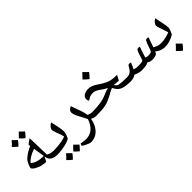

<svg xmlns="http://www.w3.org/2000/svg" viewBox="100 -1639 2618 2618"><g transform="rotate(-45 1409.0 -330.0)"><path d="M475 -135Q415 -135 377.5 -158Q340 -181 334 -222L330 -243L294 -174Q258 -178 237.5 -180.5Q217 -183 204 -187Q191 -191 176 -197Q158 -204 136.5 -215.5Q115 -227 99 -240.5Q83 -254 83 -266Q83 -275 89.5 -293.5Q96 -312 104.5 -330.5Q113 -349 119 -359Q127 -373 144 -390Q170 -415 210 -440.5Q250 -466 293 -483L289 -510Q301 -521 313 -530Q325 -539 337.5 -547Q350 -555 362 -562Q364 -481 367 -400Q370 -319 371 -238Q418 -211 475 -211Q484 -211 484 -203V-143Q484 -135 475 -135ZM328 -255Q322 -294 315.5 -335.5Q309 -377 302 -418Q183 -378 132 -313Q159 -289 190.5 -277Q222 -265 257 -260Q274 -258 292 -257Q310 -256 328 -255ZM323 -603Q301 -620 284.5 -635.5Q268 -651 257 -665Q262 -670 278 -687Q294 -704 321 -732Q327 -726 342.5 -711Q358 -696 383 -672Q364 -642 323 -603ZM173 -589Q151 -607 134 -622.5Q117 -638 106 -650Q120 -663 136 -679.5Q152 -696 171 -718Q177 -711 192 -696Q207 -681 232 -658Q223 -643 208 -626Q193 -609 173 -589Z M467 -135Q459 -135 459 -143V-203Q459 -211 467 -211Q516 -211 563.5 -215.5Q611 -220 650 -228.5Q689 -237 712 -248Q707 -268 698 -295.5Q689 -323 675 -358Q666 -384 661 -400.5Q656 -417 656 -425Q656 -447 674 -470Q692 -493 722 -509Q735 -451 743 -413.5Q751 -376 755 -349Q759 -322 759 -292Q759 -275 750.5 -249.5Q742 -224 725 -190Q698 -174 655.5 -161.5Q613 -149 564 -142Q515 -135 467 -135ZM720 47Q678 14 655 -14Q677 -35 719 -81Q724 -77 739 -62Q754 -47 781 -21Q771 -7 756 10Q741 27 720 47ZM571 62Q549 44 532 28.5Q515 13 504 1Q518 -11 534 -28Q550 -45 569 -67Q573 -62 588.5 -47Q604 -32 630 -7Q621 8 606 25Q591 42 571 62Z M921 69Q905 69 880.5 60Q856 51 831 38Q806 25 790 13L803 -20Q831 -15 854.5 -12Q878 -9 898 -9Q973 -9 1026.5 -54Q1080 -99 1108 -184Q1101 -200 1093.5 -215.5Q1086 -231 1077 -247Q1043 -308 1027 -344.5Q1011 -381 1011 -406Q1011 -432 1026 -447.5Q1041 -463 1069 -476Q1073 -463 1077.5 -447.5Q1082 -432 1089 -415Q1105 -374 1115.5 -343.5Q1126 -313 1131 -294Q1137 -275 1140.5 -259.5Q1144 -244 1145 -231Q1179 -211 1223 -211Q1231 -211 1231 -203V-143Q1231 -135 1223 -135Q1176 -135 1141 -159Q1130 -90 1099 -38.5Q1068 13 1022 41Q976 69 921 69Z M1214 -135Q1206 -135 1206 -143V-203Q1206 -211 1214 -211Q1308 -211 1377 -221.5Q1446 -232 1501 -257Q1533 -271 1558 -280Q1583 -289 1601 -293Q1582 -302 1562.5 -313.5Q1543 -325 1524 -339Q1485 -368 1459 -379.5Q1433 -391 1407 -391Q1376 -391 1355 -383Q1334 -375 1297 -352Q1290 -360 1286.5 -369.5Q1283 -379 1283 -391Q1283 -429 1316 -452Q1349 -475 1403 -475Q1435 -475 1467.5 -462.5Q1500 -450 1543 -420Q1595 -385 1631.5 -366.5Q1668 -348 1705 -340Q1724 -336 1751.5 -333.5Q1779 -331 1816 -331L1777 -257Q1769 -258 1751.5 -259Q1734 -260 1716 -262Q1698 -264 1686 -265Q1697 -247 1709.5 -236Q1722 -225 1742 -220Q1760 -216 1796.5 -213.5Q1833 -211 1888 -211Q1897 -211 1897 -203V-143Q1897 -135 1888 -135Q1839 -136 1802.5 -140.5Q1766 -145 1739.5 -155Q1713 -165 1694 -180Q1680 -192 1666.5 -210.5Q1653 -229 1641 -254Q1623 -248 1605 -238.5Q1587 -229 1569 -219Q1551 -209 1533 -199Q1496 -180 1464.5 -167.5Q1433 -155 1398.5 -148Q1364 -141 1320 -138Q1276 -135 1214 -135ZM1510 -555Q1466 -588 1438 -620Q1464 -646 1481 -664Q1498 -682 1508 -693Q1524 -676 1540.5 -659.5Q1557 -643 1574 -628Q1563 -612 1546.5 -593.5Q1530 -575 1510 -555Z M2106 -135Q2078 -135 2041 -144Q2004 -153 1984 -166Q1970 -152 1942 -143.5Q1914 -135 1880 -135Q1872 -135 1872 -143V-203Q1872 -211 1880 -211Q1908 -211 1926.5 -216Q1945 -221 1961 -234Q1978 -248 1986.5 -261.5Q1995 -275 2014 -306Q2019 -314 2026.5 -318Q2034 -322 2045 -322Q2059 -322 2069 -315Q2054 -277 2043.5 -254.5Q2033 -232 2028 -224Q2036 -220 2060.5 -215.5Q2085 -211 2117 -211Q2140 -211 2159.5 -214Q2179 -217 2195 -221Q2202 -232 2210.5 -259Q2219 -286 2228 -314Q2237 -342 2243 -355Q2252 -375 2260 -381Q2268 -387 2283 -387Q2297 -387 2307 -380Q2300 -364 2287.5 -328Q2275 -292 2255 -226Q2270 -219 2281 -216.5Q2292 -214 2308 -214Q2334 -214 2363 -224Q2368 -230 2375 -248Q2382 -266 2392 -296Q2400 -321 2409 -343Q2418 -365 2427 -380Q2431 -388 2439 -391.5Q2447 -395 2458 -395Q2472 -395 2482 -388Q2475 -372 2462.5 -336.5Q2450 -301 2432 -246Q2467 -227 2492 -219Q2517 -211 2551 -211Q2560 -211 2560 -203V-143Q2560 -135 2551 -135Q2512 -135 2473.5 -150Q2435 -165 2409 -189Q2406 -182 2403 -175.5Q2400 -169 2395 -162Q2388 -150 2361 -142.5Q2334 -135 2307 -135Q2261 -135 2227 -160Q2220 -151 2199 -145.5Q2178 -140 2152.5 -138Q2127 -136 2106 -135Z M2543 -135Q2535 -135 2535 -143V-203Q2535 -211 2543 -211Q2589 -211 2636.5 -221.5Q2684 -232 2720 -248Q2713 -271 2704 -298.5Q2695 -326 2684 -358Q2674 -384 2669.5 -400.5Q2665 -417 2665 -425Q2665 -447 2682.5 -470Q2700 -493 2730 -509Q2732 -495 2738 -466.5Q2744 -438 2753 -394Q2761 -361 2764.5 -335.5Q2768 -310 2768 -292Q2768 -277 2758.5 -249.5Q2749 -222 2732 -190Q2641 -135 2543 -135ZM2685 72Q2663 55 2645 38.5Q2627 22 2613 6Q2636 -16 2653 -34Q2670 -52 2683 -67Q2718 -30 2749 -1Q2737 15 2721 33.5Q2705 52 2685 72Z"/></g></svg>

Font: Noto Naskh Arabic UI
Style: Regular
Weight: 400
Designer: Monotype Design Team, David Williams, Mohamad Dakak and Nizar Qandah
Foundry: Monotype Imaging Inc.
Version: Version 2.014